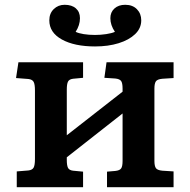

<svg xmlns="http://www.w3.org/2000/svg" viewBox="-20 -782 792 802"><path d="M50 0V-66L99 -70Q115 -72 120.5 -82Q126 -92 126 -118V-404Q126 -430 120.5 -440Q115 -450 99 -452L47 -456L57 -522H327V-457L285 -453Q269 -451 264 -441Q259 -431 259 -408V-217L492 -399V-412Q492 -435 486 -443.5Q480 -452 462 -454L416 -457L425 -522H705V-456L658 -453Q637 -451 631 -442Q625 -433 625 -412V-110Q625 -89 631 -80Q637 -71 658 -69L705 -66V0H427V-65L462 -68Q480 -70 486 -78.5Q492 -87 492 -110V-308L259 -125V-114Q259 -91 264 -81Q269 -71 285 -69L327 -65V0ZM377 -588Q291 -588 238.5 -617Q186 -646 186 -697Q186 -726 204.5 -744Q223 -762 250 -762Q280 -762 297 -747Q314 -732 314 -706Q314 -677 296 -649Q308 -643 329.5 -639.5Q351 -636 377 -636Q400 -636 423.5 -639.5Q447 -643 460 -649Q441 -677 441 -706Q441 -731 458 -746.5Q475 -762 503 -762Q534 -762 552 -743.5Q570 -725 570 -697Q570 -664 544.5 -639.5Q519 -615 475.5 -601.5Q432 -588 377 -588Z"/></svg>

Font: Literata 7pt SemiBold
Style: Regular
Weight: 600
Designer: Latin by Veronika Burian and Jose Scaglione. Greek by Irene Vlachou. Cyrillic by Vera Evstafieva.
Foundry: TypeTogether
Version: Version 3.002